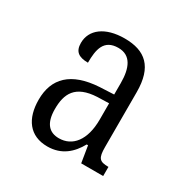

<svg xmlns="http://www.w3.org/2000/svg" viewBox="-93 -796 474 492"><g transform="rotate(30 144.0 -549.5)"><path d="M108 -380C150 -380 176 -404 193 -435H197L205 -386H270V-413C243 -413 237 -420 237 -453V-615C237 -690 203 -719 142 -719C84 -719 50 -692 50 -653C50 -628 63 -618 91 -618C91 -657 97 -690 140 -690C177 -690 190 -659 190 -615V-581L148 -579C66 -574 29 -536 29 -473C29 -417 55 -380 108 -380ZM123 -413C95 -413 77 -430 77 -473C77 -518 92 -551 156 -554L190 -555V-507C190 -446 163 -413 123 -413Z"/></g></svg>

Font: Noto Serif Lao ExtraCondensed Light
Style: Regular
Weight: 300
Width: 2
Designer: Monotype Design Team
Foundry: Monotype Imaging Inc.
Version: Version 2.003